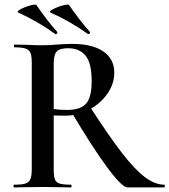

<svg xmlns="http://www.w3.org/2000/svg" viewBox="-20 -820 741 840"><path d="M293 -329 373 -354Q457 -224 513.5 -151Q570 -78 614 -45Q658 -12 699 -12Q701 -12 701 -6Q701 0 699 0H538Q514 0 449.5 -87Q385 -174 293 -329ZM480 -502Q480 -453 449.5 -409.5Q419 -366 369.5 -340Q320 -314 266 -314Q230 -314 215 -315V-81Q215 -50 220 -36Q225 -22 240.5 -17Q256 -12 291 -12Q293 -12 293 -6Q293 0 291 0Q258 0 239 -1L166 -2L94 -1Q75 0 42 0Q39 0 39 -6Q39 -12 42 -12Q76 -12 91.5 -17Q107 -22 113 -36.5Q119 -51 119 -81V-544Q119 -574 113.5 -588Q108 -602 92 -607.5Q76 -613 43 -613Q41 -613 41 -619Q41 -625 43 -625L95 -624Q139 -622 166 -622Q196 -622 229 -625Q241 -626 258 -627Q275 -628 295 -628Q384 -628 432 -595Q480 -562 480 -502ZM278 -609Q242 -609 228.5 -595Q215 -581 215 -542V-343Q239 -339 273 -339Q332 -339 356.5 -366.5Q381 -394 381 -465Q381 -545 354 -577Q327 -609 278 -609ZM201 -765Q192 -769 211.5 -779.5Q231 -790 255.5 -796.5Q280 -803 283 -797Q328 -731 373 -681Q374 -680 374 -678Q374 -675 371 -672.5Q368 -670 365 -671Q287 -727 201 -765ZM60 -765Q51 -769 70 -779.5Q89 -790 113.5 -796.5Q138 -803 140 -797Q160 -768 183.5 -737Q207 -706 230 -681Q231 -680 231 -678Q231 -675 228.5 -672.5Q226 -670 222 -671Q146 -726 60 -765Z"/></svg>

Font: Cormorant SC SemiBold
Style: Regular
Weight: 600
Designer: Christian Thalmann (Catharsis Fonts)
Foundry: Catharsis Fonts
Version: Version 4.000